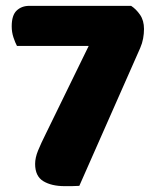

<svg xmlns="http://www.w3.org/2000/svg" viewBox="-20 -628 522 656"><path d="M428 -608Q445 -597 458.5 -577.5Q472 -558 472 -529Q472 -513 469 -496.5Q466 -480 459 -464L251 7Q237 8 224.5 8Q212 8 201 8Q156 8 128 -9Q100 -26 100 -68Q100 -89 110 -113.5Q120 -138 137 -172L283 -471H38Q32 -482 26 -500Q20 -518 20 -538Q20 -576 37 -592Q54 -608 80 -608Z"/></svg>

Font: BALOOCHETTANREGULAR
Style: Book
Weight: 400
Designer: Maithili Shingre and Ek Type
Foundry: Ek Type
Version: Version 1.100;PS 1.000;hotconv 1.0.88;makeotf.lib2.5.647800;